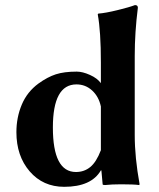

<svg xmlns="http://www.w3.org/2000/svg" viewBox="-20 -718 618 748"><path d="M373 -132.8C361.3 -102.2 347.6 -80.4 331.8 -67.4C316 -54.4 297.4 -47.9 275.9 -47.9C216 -47.9 186 -105.6 186 -221.2C186 -333.2 216.6 -389.2 277.8 -389.2C301.3 -389.2 321.6 -381.3 338.9 -365.5C356.1 -349.7 367.5 -328.9 373 -303.2ZM373 -54.2H375L379.9 0C379.9 2 383 2.9 389.2 2.9C406.7 1 427.9 0 452.6 0C485.5 0 508.6 1 522 2.9L523.9 0C511.2 -69.7 504.9 -133.6 504.9 -191.9V-500C504.9 -561.2 509 -623.9 517.1 -688C517.1 -694.8 513.3 -698.2 505.9 -698.2C491.5 -692.7 468.8 -686.1 437.5 -678.5C406.2 -670.8 381.3 -666.3 362.8 -665L360.8 -662.1C369 -617.8 373 -555.2 373 -474.1V-394C363.9 -406.7 349.8 -417.4 330.6 -426C311.4 -434.7 294.1 -439 278.8 -439C246.3 -439 219.2 -435.5 197.5 -428.5C175.9 -421.5 153.3 -409.5 129.9 -392.6C100.6 -371.1 78.9 -343.8 64.9 -310.5C50.9 -277.3 43.9 -241.5 43.9 -203.1C43.9 -141.3 61.2 -90.3 95.7 -50.3C130.2 -10.3 175 9.8 230 9.8C300.6 9.8 348.3 -11.6 373 -54.2Z"/></svg>

Font: Linux Biolinum G
Style: Bold
Weight: 700
Designer: Philipp H. Poll
Foundry: Philipp H. Poll
Version: Version 1.1.0